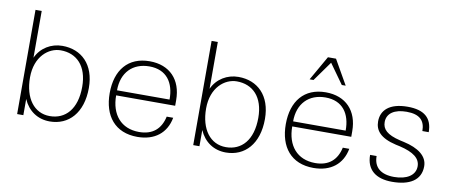

<svg xmlns="http://www.w3.org/2000/svg" viewBox="-67 -1025 3096 1310"><g transform="rotate(10 1481.5 -369.5)"><path d="M136 -262C136 -407 227 -480 311 -480C421 -480 498 -405 498 -260C498 -105 422 -25 314 -25C206 -25 136 -117 136 -262ZM136 -112C170 -34 236 11 320 11C451 11 544 -87 544 -260C544 -423 449 -512 317 -512C239 -512 169 -470 136 -398V-722H93V0H136Z M690 -251C690 -93 772 11 927 11C1047 11 1126 -52 1146 -160H1101C1082 -72 1026 -24 933 -24C808 -24 736 -110 736 -243H1145V-282C1145 -423 1061 -512 922 -512C773 -512 690 -411 690 -251ZM736 -278C736 -402 811 -477 926 -477C1045 -477 1101 -395 1100 -278Z M1356 -262C1356 -407 1447 -480 1531 -480C1641 -480 1718 -405 1718 -260C1718 -105 1642 -25 1534 -25C1426 -25 1356 -117 1356 -262ZM1356 -112C1390 -34 1456 11 1540 11C1671 11 1764 -87 1764 -260C1764 -423 1669 -512 1537 -512C1459 -512 1389 -470 1356 -398V-722H1313V0H1356Z M1910 -251C1910 -93 1992 11 2147 11C2267 11 2346 -52 2366 -160H2321C2302 -72 2246 -24 2153 -24C2028 -24 1956 -110 1956 -243H2365V-282C2365 -423 2281 -512 2142 -512C1993 -512 1910 -411 1910 -251ZM1956 -278C1956 -402 2031 -477 2146 -477C2265 -477 2321 -395 2320 -278ZM2017 -580H2044L2142 -717L2240 -580H2267L2170 -750H2114Z M2513 -144C2513 -41 2579 11 2692 11C2812 11 2890 -34 2890 -131C2890 -201 2828 -248 2724 -271L2697 -277C2604 -299 2572 -333 2572 -382C2572 -443 2624 -477 2708 -477C2799 -477 2836 -438 2836 -366H2880C2880 -464 2824 -512 2709 -512C2582 -512 2527 -455 2527 -379C2527 -318 2562 -269 2674 -243L2702 -237C2800 -214 2846 -178 2846 -123C2846 -60 2786 -24 2700 -24C2607 -24 2558 -66 2558 -144Z"/></g></svg>

Font: Perun ExtraLight
Style: Regular
Weight: 200
Foundry: Copyright (c) Stefan Peev, Context Ltd, 2016
Version: Version 1.089